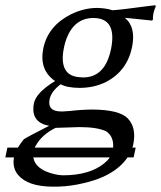

<svg xmlns="http://www.w3.org/2000/svg" viewBox="-48 -469 610 727"><path d="M451.7 -289.1Q432.6 -200.2 354.5 -159.2Q309.1 -136.2 252.9 -136.2Q205.6 -136.7 181.6 -149.9Q146.5 -123.5 140.1 -94.2Q130.9 -51.3 174.3 -47.4Q180.7 -46.9 188 -46.9Q190.9 -46.9 217.3 -48.8Q256.3 -53.7 301.3 -54.2Q403.3 -53.7 435.5 -21Q469.7 14.6 456.5 78.1Q455.1 85 453.1 89.8H465.8L458 127H435.1Q382.8 203.6 245.6 229.5Q199.7 238.3 153.3 237.8Q57.6 237.8 20 192.9Q-2 165.5 4.9 127H-27.8L-20 89.8H20Q30.8 71.8 42.5 58.1Q56.6 48.8 135.3 8.8Q137.2 7.8 138.2 7.3Q72.8 -4.4 78.6 -66.4Q79.6 -73.2 80.6 -79.1Q90.3 -119.6 160.6 -162.1Q99.1 -204.1 116.2 -287.1Q134.3 -371.1 220.2 -414.6Q269 -438.5 318.4 -439Q352.5 -438.5 377.9 -430.2Q406.2 -431.6 511.2 -445.8Q526.9 -447.8 539.6 -449.2L542 -445.8Q536.1 -431.6 533.2 -419.9Q530.8 -406.7 530.8 -394L527.3 -391.1Q435.5 -400.9 424.8 -401.4Q467.8 -366.7 451.7 -289.1ZM372.6 -284.2Q395.5 -399.9 306.2 -400.9Q233.4 -400.9 203.6 -322.3Q198.2 -307.6 194.8 -292Q173.3 -190.9 241.2 -178.2Q252.9 -176.3 266.6 -175.8Q344.2 -175.8 368.7 -268.1Q371.1 -276.4 372.6 -284.2ZM83.5 89.8H380.4Q383.3 48.8 355 28.8Q321.8 12.2 252.4 12.2Q247.1 12.2 222.7 13.2Q180.2 15.1 162.6 15.1Q109.9 41 86.9 83.5Q85 86.9 83.5 89.8ZM367.7 127H78.1Q85.4 172.4 155.8 189.9Q175.8 194.8 190.4 194.8Q291 194.8 346.7 149.4Q359.9 138.7 367.7 127Z"/></svg>

Font: Linux Biolinum Slanted O
Style: Slanted
Weight: 400
Designer: Philipp H. Poll
Foundry: Philipp H. Poll
Version: Version 1.0.4